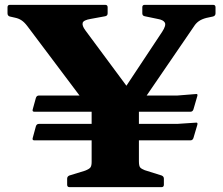

<svg xmlns="http://www.w3.org/2000/svg" viewBox="-20 -772 921 792"><path d="M485 -311V-378H712L787 -384Q797 -386 794 -376L778 -321Q775 -311 765 -311ZM122 -311Q112 -311 115 -321L128 -368Q131 -378 141 -378H469V-311ZM485 -193V-261H712L787 -266Q797 -268 794 -257L778 -203Q775 -193 765 -193ZM122 -193Q112 -193 115 -203L128 -251Q131 -261 141 -261H469V-193ZM358 0V-338H553V0ZM93 -664Q81 -680 69 -688Q57 -696 42 -699L20 -704Q11 -707 11 -717V-742Q11 -752 21 -752H414Q424 -752 424 -742V-717Q424 -707 414 -705L354 -694Q324 -689 321 -677.5Q318 -666 332 -647L541 -365L427 -306L649 -641Q666 -667 660 -678.5Q654 -690 630 -694L577 -705Q567 -707 567 -717V-742Q567 -752 577 -752H859Q869 -752 869 -742V-717Q869 -707 859 -704L831 -698Q812 -693 800 -684.5Q788 -676 780 -663L494 -245H408ZM267 0Q257 0 257 -10V-35Q257 -44 266 -48L331 -68Q349 -75 353.5 -82Q358 -89 358 -104V-204H553V-107Q553 -87 558.5 -81Q564 -75 577 -70L647 -48Q656 -44 656 -35V-10Q656 0 646 0Z"/></svg>

Font: Hahmlet ExtraBold
Style: Regular
Weight: 800
Designer: Minjoo Ham & Mark Frömberg
Foundry: hypertype
Version: Version 1.002